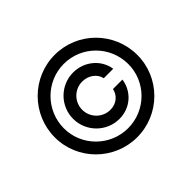

<svg xmlns="http://www.w3.org/2000/svg" viewBox="-159 -981 1234 1234"><g transform="rotate(-45 457.5 -364.0)"><path d="M457.4 11.4C665.1 11.4 833.1 -156.6 832.4 -363.6C831.7 -570.7 665.1 -738.6 457.4 -738.6C251.1 -738.6 83.1 -570.7 82.4 -363.6C81.7 -156.6 251.1 11.4 457.4 11.4ZM457.4 -71C295.8 -71 164.1 -202.8 164.8 -363.3C165.5 -524.9 296.5 -656.2 457.4 -656.2C619 -656.2 749.3 -525.6 750 -363.3C750.7 -202.1 619.7 -71 457.4 -71ZM250 -363.6C250 -247.2 344.5 -152.7 460.9 -152.7C561.8 -152.7 639.2 -223.7 652.7 -318.2H566.8C556.8 -269.5 515.6 -235.1 460.9 -235.1C389.9 -235.1 332.4 -292.6 332.4 -363.6C332.4 -434.7 389.9 -492.2 460.9 -492.2C515.6 -492.2 564.3 -457.7 573.9 -409.1H659.8C646.3 -503.6 561.8 -574.6 460.9 -574.6C344.5 -574.6 250 -480.1 250 -363.6Z"/></g></svg>

Font: Karasuma Gothic
Style: Regular
Weight: 400
Designer: Rasmus Andersson, Ryoko Nishizuka
Foundry: Genbu
Version: Version 1.00